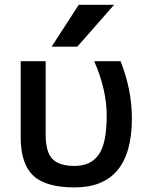

<svg xmlns="http://www.w3.org/2000/svg" viewBox="-20 -781 625 811"><path d="M461.9 -760.7 306.6 -584H198.2L312.5 -760.7ZM537.1 -281.2Q537.1 10.7 294.9 10.7Q173.8 10.7 120.6 -39.1Q67.4 -88.9 67.4 -201.2V-522.5H172.9V-210.9Q172.9 -139.6 201.2 -109.9Q229.5 -80.1 294.9 -80.1Q363.3 -80.1 397 -127.9Q430.7 -175.8 430.7 -292Q430.7 -402.3 377.9 -522.5H489.3Q537.1 -401.4 537.1 -281.2Z"/></svg>

Font: Gen Shin Gothic Medium
Style: Regular
Weight: 500
Designer: [Source Han Sans]
Ryoko NISHIZUKA  (kana & ideographs); Paul D. Hunt (Latin, Greek & Cyrillic); Wenlong ZHANG  (bopomofo
Version: Version 1.002.20150607